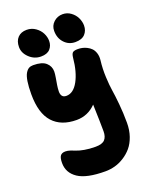

<svg xmlns="http://www.w3.org/2000/svg" viewBox="-193 -966 1008 1286"><g transform="rotate(-20 311.5 -323.5)"><path d="M436 -662.1Q389.6 -662.1 358.4 -695.6Q327.1 -729 327.1 -780.8Q327.1 -817.9 353.8 -842.5Q380.4 -867.2 418 -867.2Q450.2 -867.2 476.1 -848.1Q502 -829.1 514.9 -801.8Q527.8 -774.4 527.8 -747.1Q527.8 -710.9 505.4 -686.5Q482.9 -662.1 436 -662.1ZM187 -649.9Q139.6 -649.9 104.2 -683.6Q68.8 -717.3 68.8 -759.8Q68.8 -802.2 92 -826.7Q115.2 -851.1 155.8 -851.1Q190.9 -851.1 218.5 -831.5Q246.1 -812 259.5 -784.9Q272.9 -757.8 272.9 -730Q272.9 -696.3 252 -673.1Q231 -649.9 187 -649.9ZM329.1 220.2Q195.3 220.2 134.8 179.4Q74.2 138.7 74.2 68.8Q74.2 32.7 85 17.8Q95.7 2.9 121.1 2.9Q137.2 2.9 156.2 9.3Q175.3 15.6 192.6 22.9Q210 30.3 244.6 36.6Q279.3 43 323.2 43Q370.6 43 389.4 22.7Q408.2 2.4 408.2 -36.1Q408.2 -97.2 403.8 -228Q346.2 -168.9 266.1 -168.9Q156.2 -168.9 97.2 -233.9Q38.1 -298.8 38.1 -434.1Q38.1 -488.8 43.9 -525.4Q49.8 -562 61 -580.8Q72.3 -599.6 85.2 -606.7Q98.1 -613.8 116.2 -613.8Q178.7 -613.8 206.8 -588.6Q234.9 -563.5 234.9 -525.9Q234.9 -510.3 230.2 -482.9Q225.6 -455.6 221.9 -433.6Q218.3 -411.6 217.8 -390.1Q217.3 -368.7 226.6 -356.4Q235.8 -344.2 255.9 -344.2Q306.6 -344.2 341.1 -407.2Q375.5 -470.2 384.8 -568.8Q387.7 -596.2 397.7 -604.5Q407.7 -612.8 434.1 -612.8Q449.2 -612.8 464.8 -609.6Q480.5 -606.4 497.6 -597.9Q514.6 -589.4 527.6 -576.2Q540.5 -563 547.6 -541Q554.7 -519 551.8 -491.2Q544.4 -431.6 547.4 -371.1Q550.3 -310.5 556.4 -273.7Q562.5 -236.8 568.8 -171.4Q575.2 -106 575.2 -36.1Q575.2 16.1 560.1 59.6Q544.9 103 520.3 132.1Q495.6 161.1 463.1 181.6Q430.7 202.1 397 211.2Q363.3 220.2 329.1 220.2Z"/></g></svg>

Font: Shantell Sans Irregular Bouncy
Style: Regular
Weight: 800
Designer: Stephen Nixon, Anya Danilova, Shantell Martin
Foundry: Arrow Type
Version: Version 1.006;[9816181b4]